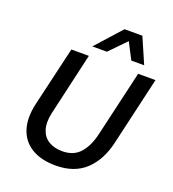

<svg xmlns="http://www.w3.org/2000/svg" viewBox="-156 -996 1011 1124"><g transform="rotate(20 349.0 -434.0)"><path d="M318 10Q229 10 169.5 -25.5Q110 -61 88 -128Q66 -195 87 -288L174 -660H283L193 -268Q180 -208 193.5 -166Q207 -124 242 -103Q277 -82 327 -82Q397 -82 437 -127Q477 -172 495 -251L590 -660H698L600 -236Q574 -121 504.5 -55.5Q435 10 318 10ZM537 -878 606 -719H526L473 -821L374 -719H283L426 -878Z"/></g></svg>

Font: Kantumruy Pro Medium
Style: Italic
Weight: 500
Italic angle: -13°
Designer: Sovichet Tep
Foundry: Sovichet Tep
Version: Version 1.002